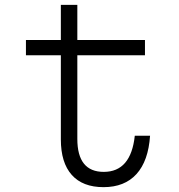

<svg xmlns="http://www.w3.org/2000/svg" viewBox="-20 -758 740 792"><path d="M299 -738V-593H578V-530H299V-185Q299 -49 408 -49Q520 -49 536 -198H599Q592 -94 543 -40Q494 14 407 14Q321 14 276 -36.5Q231 -87 231 -183V-530H87V-593H231V-738Z"/></svg>

Font: Martian Mono ExtraLight
Style: Regular
Weight: 200
Monospace: yes
Designer: Roman Shamin
Foundry: Evil Martians
Version: Version 1.000; ttfautohint (v1.8.4.7-5d5b)